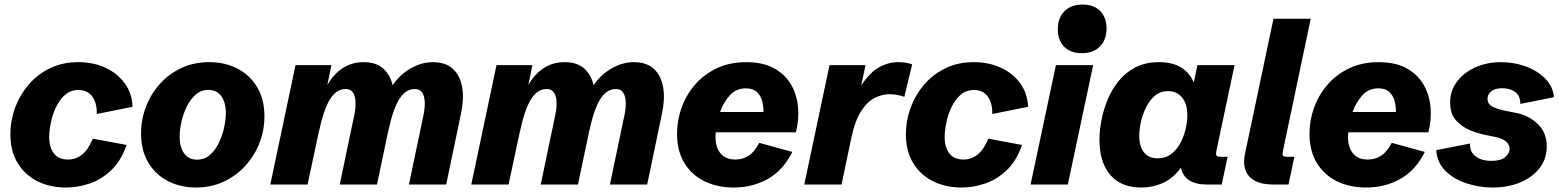

<svg xmlns="http://www.w3.org/2000/svg" viewBox="-20 -815 6898 848"><path d="M271.5 13.2Q201.2 13.2 145.8 -14.4Q90.3 -42 58.1 -94.7Q25.9 -147.5 25.9 -222.7Q25.9 -282.2 46.6 -338.9Q67.4 -395.5 106.2 -440.9Q145 -486.3 200.4 -513.4Q255.9 -540.5 326.2 -540.5Q392.6 -540.5 446 -515.6Q499.5 -490.7 531.5 -446.3Q563.5 -401.9 565.4 -343.3L407.2 -311.5Q408.7 -337.4 401.1 -361.8Q393.6 -386.2 375.2 -401.9Q356.9 -417.5 326.7 -417.5Q291 -417.5 266.4 -395.3Q241.7 -373 226.3 -339.6Q210.9 -306.2 204.1 -271Q197.3 -235.8 197.3 -209.5Q197.3 -164.6 217.8 -137.5Q238.3 -110.4 280.8 -110.4Q314.9 -110.4 342.3 -132.1Q369.6 -153.8 390.1 -202.6L539.1 -174.8Q514.6 -104.5 471.2 -63.2Q427.7 -22 375.5 -4.4Q323.2 13.2 271.5 13.2Z M845.7 13.2Q777.3 13.2 722.4 -14.9Q667.5 -43 635.3 -96.4Q603 -149.9 603 -225.6Q603 -286.6 624.5 -343Q646 -399.4 685.8 -444.1Q725.6 -488.8 781 -514.6Q836.4 -540.5 904.3 -540.5Q972.7 -540.5 1027.8 -512.5Q1083 -484.4 1115.5 -430.7Q1147.9 -377 1147.9 -301.3Q1147.9 -239.7 1126 -183.3Q1104 -127 1063.7 -82.8Q1023.4 -38.6 968 -12.7Q912.6 13.2 845.7 13.2ZM850.1 -109.9Q883.3 -109.9 907.5 -131.1Q931.6 -152.3 947 -184.8Q962.4 -217.3 970 -252.4Q977.5 -287.6 977.5 -315.4Q977.5 -362.3 957.5 -390.1Q937.5 -418 900.9 -418Q867.7 -418 843.8 -396.7Q819.8 -375.5 804.2 -343Q788.6 -310.5 781 -275.4Q773.4 -240.2 773.4 -211.9Q773.4 -165 793.2 -137.5Q813 -109.9 850.1 -109.9Z M1173.8 0 1285.2 -527.3H1443.8L1425.8 -439.9Q1485.4 -540.5 1585.9 -540.5Q1640.6 -540.5 1672.1 -512.7Q1703.6 -484.9 1713.9 -438.5Q1746.1 -485.8 1794.2 -513.2Q1842.3 -540.5 1891.6 -540.5Q1949.2 -540.5 1981.2 -510Q2013.2 -479.5 2021.5 -428Q2029.8 -376.5 2016.1 -313.5L1950.7 0H1786.1L1851.1 -310.1Q1856.9 -338.9 1856 -364.5Q1855 -390.1 1844.7 -406Q1834.5 -421.9 1812 -421.9Q1772.5 -421.9 1744.4 -378.7Q1716.3 -335.4 1694.8 -236.3L1645 0H1480.5L1545.4 -310.1Q1551.3 -338.9 1550.3 -364.5Q1549.3 -390.1 1539.1 -406Q1528.8 -421.9 1506.3 -421.9Q1465.8 -421.9 1437.5 -376.7Q1409.2 -331.5 1387.2 -228L1338.4 0Z M2061.5 0 2172.9 -527.3H2331.5L2313.5 -439.9Q2373 -540.5 2473.6 -540.5Q2528.3 -540.5 2559.8 -512.7Q2591.3 -484.9 2601.6 -438.5Q2633.8 -485.8 2681.9 -513.2Q2730 -540.5 2779.3 -540.5Q2836.9 -540.5 2868.9 -510Q2900.9 -479.5 2909.2 -428Q2917.5 -376.5 2903.8 -313.5L2838.4 0H2673.8L2738.8 -310.1Q2744.6 -338.9 2743.7 -364.5Q2742.7 -390.1 2732.4 -406Q2722.2 -421.9 2699.7 -421.9Q2660.2 -421.9 2632.1 -378.7Q2604 -335.4 2582.5 -236.3L2532.7 0H2368.2L2433.1 -310.1Q2439 -338.9 2438 -364.5Q2437 -390.1 2426.8 -406Q2416.5 -421.9 2394 -421.9Q2353.5 -421.9 2325.2 -376.7Q2296.9 -331.5 2274.9 -228L2226.1 0Z M3220.7 13.2Q3147.5 13.2 3091.1 -14.6Q3034.7 -42.5 3002.4 -95.5Q2970.2 -148.4 2970.2 -224.6Q2970.2 -283.7 2990.5 -339.8Q3010.7 -396 3050 -441.4Q3089.4 -486.8 3146.2 -513.7Q3203.1 -540.5 3275.9 -540.5Q3349.1 -540.5 3397.9 -513.9Q3446.8 -487.3 3473.1 -442.6Q3499.5 -397.9 3504.6 -342.8Q3509.8 -287.6 3495.1 -230.5H3141.1Q3140.1 -220.7 3140.1 -211.9Q3140.1 -165 3162.1 -137.7Q3184.1 -110.4 3228.5 -110.4Q3260.3 -110.4 3286.1 -127Q3312 -143.6 3333.5 -184.1L3479.5 -144Q3439.9 -64 3372.3 -25.4Q3304.7 13.2 3220.7 13.2ZM3274.4 -424.8Q3230.5 -424.8 3202.6 -393.1Q3174.8 -361.3 3160.2 -320.3H3352.1Q3352.5 -344.2 3346.2 -368.4Q3339.8 -392.6 3322.8 -408.7Q3305.7 -424.8 3274.4 -424.8Z M3532.2 0 3643.6 -527.3H3802.7L3783.7 -437.5Q3821.8 -495.1 3862.5 -517.8Q3903.3 -540.5 3947.3 -540.5Q3981.4 -540.5 4008.8 -530.8L3974.1 -387.2Q3942.9 -398.9 3909.2 -398.9Q3876.5 -398.9 3843.8 -382.8Q3811 -366.7 3783.7 -324.7Q3756.3 -282.7 3739.7 -204.6L3696.8 0Z M4226.6 13.2Q4156.2 13.2 4100.8 -14.4Q4045.4 -42 4013.2 -94.7Q3981 -147.5 3981 -222.7Q3981 -282.2 4001.7 -338.9Q4022.5 -395.5 4061.3 -440.9Q4100.1 -486.3 4155.5 -513.4Q4210.9 -540.5 4281.2 -540.5Q4347.7 -540.5 4401.1 -515.6Q4454.6 -490.7 4486.6 -446.3Q4518.6 -401.9 4520.5 -343.3L4362.3 -311.5Q4363.8 -337.4 4356.2 -361.8Q4348.6 -386.2 4330.3 -401.9Q4312 -417.5 4281.7 -417.5Q4246.1 -417.5 4221.4 -395.3Q4196.8 -373 4181.4 -339.6Q4166 -306.2 4159.2 -271Q4152.3 -235.8 4152.3 -209.5Q4152.3 -164.6 4172.9 -137.5Q4193.4 -110.4 4235.8 -110.4Q4270 -110.4 4297.4 -132.1Q4324.7 -153.8 4345.2 -202.6L4494.1 -174.8Q4469.7 -104.5 4426.3 -63.2Q4382.8 -22 4330.6 -4.4Q4278.3 13.2 4226.6 13.2Z M4808.1 -527.3 4696.3 0H4531.7L4643.6 -527.3ZM4757.8 -580.1Q4708.5 -580.1 4680.2 -608.4Q4651.9 -636.7 4651.9 -686Q4651.9 -736.3 4681.4 -765.6Q4710.9 -794.9 4761.2 -794.9Q4811 -794.9 4839.1 -766.6Q4867.2 -738.3 4867.2 -689Q4867.2 -639.2 4837.9 -609.6Q4808.6 -580.1 4757.8 -580.1Z M5020 13.2Q4930.7 13.2 4883.3 -43Q4835.9 -99.1 4835.9 -197.3Q4835.9 -236.3 4844.5 -282.5Q4853 -328.6 4871.6 -374Q4890.1 -419.4 4920.7 -457.3Q4951.2 -495.1 4995.4 -517.8Q5039.6 -540.5 5099.1 -540.5Q5158.7 -540.5 5196.8 -516.8Q5234.9 -493.2 5252.4 -450.7L5268.6 -527.3H5432.6L5352.5 -149.4Q5349.6 -133.8 5352.5 -128.2Q5355.5 -122.6 5370.1 -122.6H5401.9L5376 0H5310.1Q5211.4 0 5195.8 -74.7Q5164.6 -30.3 5119.1 -8.5Q5073.7 13.2 5020 13.2ZM5092.8 -115.7Q5127.9 -115.7 5153.1 -135Q5178.2 -154.3 5193.8 -184.1Q5209.5 -213.9 5216.8 -246.6Q5224.1 -279.3 5224.1 -305.7Q5224.1 -357.4 5200.4 -385Q5176.8 -412.6 5139.6 -412.6Q5105 -412.6 5080.8 -392.1Q5056.6 -371.6 5041.3 -340.1Q5025.9 -308.6 5018.8 -275.1Q5011.7 -241.7 5011.7 -215.3Q5011.7 -167.5 5033 -141.6Q5054.2 -115.7 5092.8 -115.7Z M5604 0Q5529.3 0 5497.1 -36.1Q5464.8 -72.3 5479.5 -139.2L5604.5 -732.4H5769L5646.5 -149.4Q5643.1 -133.3 5646.2 -127.9Q5649.4 -122.6 5664.1 -122.6H5696.8L5670.9 0Z M6014.2 13.2Q5940.9 13.2 5884.5 -14.6Q5828.1 -42.5 5795.9 -95.5Q5763.7 -148.4 5763.7 -224.6Q5763.7 -283.7 5783.9 -339.8Q5804.2 -396 5843.5 -441.4Q5882.8 -486.8 5939.7 -513.7Q5996.6 -540.5 6069.3 -540.5Q6142.6 -540.5 6191.4 -513.9Q6240.2 -487.3 6266.6 -442.6Q6293 -397.9 6298.1 -342.8Q6303.2 -287.6 6288.6 -230.5H5934.6Q5933.6 -220.7 5933.6 -211.9Q5933.6 -165 5955.6 -137.7Q5977.5 -110.4 6022 -110.4Q6053.7 -110.4 6079.6 -127Q6105.5 -143.6 6127 -184.1L6272.9 -144Q6233.4 -64 6165.8 -25.4Q6098.1 13.2 6014.2 13.2ZM6067.9 -424.8Q6023.9 -424.8 5996.1 -393.1Q5968.3 -361.3 5953.6 -320.3H6145.5Q6146 -344.2 6139.6 -368.4Q6133.3 -392.6 6116.2 -408.7Q6099.1 -424.8 6067.9 -424.8Z M6573.2 13.2Q6512.7 13.2 6456.5 -5.4Q6400.4 -23.9 6363.5 -60.8Q6326.7 -97.7 6323.7 -151.9L6473.1 -181.2Q6470.2 -146 6496.6 -125.2Q6522.9 -104.5 6567.9 -104.5Q6608.4 -104.5 6627.9 -121.1Q6647.5 -137.7 6647.5 -158.2Q6647.5 -176.3 6630.9 -190.4Q6614.3 -204.6 6583 -210.4L6543.9 -218.3Q6510.7 -224.6 6473.6 -239.5Q6436.5 -254.4 6410.6 -283.7Q6384.8 -313 6384.8 -361.8Q6384.8 -413.6 6414.6 -453.9Q6444.3 -494.1 6495.6 -517.3Q6546.9 -540.5 6609.9 -540.5Q6667 -540.5 6719 -521.5Q6771 -502.4 6805.2 -467.5Q6839.4 -432.6 6843.3 -385.7L6694.8 -356Q6695.3 -390.6 6672.9 -408Q6650.4 -425.3 6614.7 -425.3Q6582.5 -425.3 6566.2 -411.6Q6549.8 -397.9 6549.8 -378.4Q6549.8 -354.5 6573.2 -343.3Q6596.7 -332 6629.4 -325.7L6675.8 -316.4Q6731.4 -305.7 6771.5 -267.6Q6811.5 -229.5 6811.5 -168.5Q6811.5 -113.3 6779.8 -72.5Q6748 -31.7 6694.1 -9.3Q6640.1 13.2 6573.2 13.2Z"/></svg>

Font: Schibsted Grotesk ExtraBold
Style: Italic
Weight: 800
Italic angle: -12°
Designer: Bakken & Baeck AS, Henrik Kongsvoll
Foundry: Schibsted ASA
Version: Version 1.100; ttfautohint (v1.8.4.7-5d5b);gftools[0.9.25]